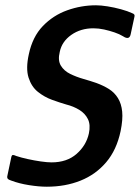

<svg xmlns="http://www.w3.org/2000/svg" viewBox="-20 -698 529 726"><path d="M8 -34 23 -105Q25 -112 29 -112Q33 -112 42 -108Q60 -102 85 -96.5Q110 -91 134.5 -87.5Q159 -84 175 -84Q233 -84 269.5 -116Q306 -148 316 -193Q323 -226 312.5 -247.5Q302 -269 280 -282.5Q258 -296 230 -303Q206 -310 177 -320.5Q148 -331 123.5 -350.5Q99 -370 88 -404.5Q77 -439 89 -493Q103 -559 142 -599.5Q181 -640 234 -659Q287 -678 343 -678Q361 -678 386.5 -674Q412 -670 437.5 -663Q463 -656 480 -648Q486 -646 488 -642.5Q490 -639 488 -633L474 -568Q469 -545 445 -561Q432 -569 413 -575.5Q394 -582 373.5 -586.5Q353 -591 333 -591Q285 -591 249.5 -566Q214 -541 206 -502Q198 -470 210 -450Q222 -430 245.5 -418.5Q269 -407 295.5 -399.5Q322 -392 345 -384Q372 -374 392.5 -361Q413 -348 426 -327Q439 -306 442 -276Q445 -246 436 -202Q421 -131 381.5 -84.5Q342 -38 284.5 -15Q227 8 157 8Q127 8 89.5 2Q52 -4 23 -15Q13 -18 9.5 -22Q6 -26 8 -34Z"/></svg>

Font: Glory SemiBold
Style: Italic
Weight: 600
Italic angle: -12°
Designer: Robert Leuschke
Foundry: Robert Leuschke
Version: Version 1.011